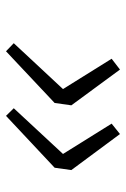

<svg xmlns="http://www.w3.org/2000/svg" viewBox="90 -572 420 640"><g transform="rotate(90 300.0 -252.0)"><path d="M150.9 -62 124 -87.9 276.9 -252 175.8 -414.1 211.9 -441.9 331.1 -279.8 323.2 -224.1ZM366.2 -62 340.8 -87.9 493.2 -252 392.1 -414.1 426.8 -441.9 546.9 -279.8 539.1 -224.1Z"/></g></svg>

Font: Office Code Pro Light Italic
Style: Regular
Weight: 300
Italic angle: -9°
Designer: Nathan Rutzky & Paul D. Hunt
Foundry: Adobe Systems Incorporated
Version: Version 1.004;PS 001.004;hotconv 1.0.70;makeotf.lib2.5.58329